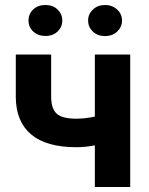

<svg xmlns="http://www.w3.org/2000/svg" viewBox="-20 -746 594 766"><path d="M499.5 0H358.4V-166Q318.8 -158.7 284.7 -158.7Q165 -158.7 104.5 -209.5Q43.9 -260.3 43 -357.9V-528.3H184.1V-357.9Q184.6 -312 206.5 -292.2Q228.5 -272.5 284.7 -272.5Q319.8 -272.5 358.4 -280.8V-528.3H499.5ZM93.8 -664.1Q93.8 -690.4 112.5 -708.3Q131.3 -726.1 161.1 -726.1Q191.4 -726.1 210 -707.8Q228.5 -689.5 228.5 -664.1Q228.5 -638.7 210 -620.6Q191.4 -602.5 161.1 -602.5Q132.3 -602.5 113 -619.9Q93.8 -637.2 93.8 -664.1ZM331.5 -664.1Q331.5 -689.9 350.8 -708Q370.1 -726.1 398.9 -726.1Q427.2 -726.1 447 -708.3Q466.8 -690.4 466.8 -664.1Q466.8 -638.7 448 -620.4Q429.2 -602.1 398.9 -602.1Q368.7 -602.1 350.1 -620.4Q331.5 -638.7 331.5 -664.1Z"/></svg>

Font: RobotoInd
Style: Bold
Weight: 700
Designer: Google
Version: Version 2.001150; 2014